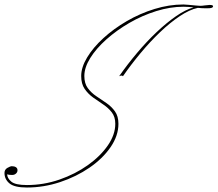

<svg xmlns="http://www.w3.org/2000/svg" viewBox="-284 -547 970 856"><path d="M534 -527Q540 -527 556 -525.5Q572 -524 588.5 -522.5Q605 -521 609 -521Q616 -521 630 -523Q644 -525 651 -525Q666 -525 666 -519Q666 -515 661 -512.5Q656 -510 638 -510Q626 -510 616 -510.5Q606 -511 598 -512Q561 -504 517.5 -475Q474 -446 429.5 -403.5Q385 -361 342.5 -310Q300 -259 264 -207Q264 -207 262.5 -208.5Q261 -210 258 -210Q254 -210 250.5 -208.5Q247 -207 247 -207Q284 -260 327 -311Q370 -362 414.5 -404Q459 -446 501 -475Q543 -504 579 -514Q569 -515 558.5 -516Q548 -517 534 -517Q475 -517 412.5 -497.5Q350 -478 293 -445Q236 -412 190.5 -371.5Q145 -331 118.5 -288.5Q92 -246 92 -208Q92 -175 107.5 -154Q123 -133 145.5 -118Q168 -103 190.5 -87.5Q213 -72 228.5 -50.5Q244 -29 244 5Q244 58 209 109Q174 160 115 200.5Q56 241 -16.5 265Q-89 289 -164 289Q-220 289 -242 270.5Q-264 252 -264 224Q-264 209 -251 201.5Q-238 194 -231 194Q-220 194 -213 198.5Q-206 203 -206 212Q-206 221 -213 227Q-220 233 -229 233Q-242 233 -247 231.5Q-252 230 -252 230Q-252 247 -234 262.5Q-216 278 -164 278Q-89 278 -18.5 253.5Q52 229 108 189Q164 149 197 101Q230 53 230 5Q230 -26 214.5 -46Q199 -66 176.5 -81Q154 -96 131.5 -112Q109 -128 93.5 -150.5Q78 -173 78 -208Q78 -247 104.5 -291Q131 -335 177 -377Q223 -419 281.5 -453Q340 -487 405 -507Q470 -527 534 -527Z"/></svg>

Font: Kapakana Light
Style: Regular
Weight: 300
Designer: Kyosuke Nagai
Version: Version 1.000